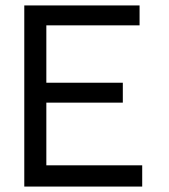

<svg xmlns="http://www.w3.org/2000/svg" viewBox="-20 -686 620 706"><path d="M502.9 0H69.3V-666H493.2V-592.8H150.4V-381.8H431.6V-308.6H150.4V-78.1H502.9Z"/></svg>

Font: BF_TEXT
Style: Regular
Weight: 400
Foundry: EA DICE
Version: Version 1.404